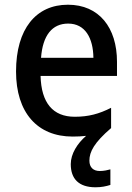

<svg xmlns="http://www.w3.org/2000/svg" viewBox="-20 -569 561 814"><path d="M359 112C359 74 380 35 451 -26V-112C400 -86 355 -74 297 -74C204 -74 155 -133 152 -247H476V-307C476 -452 400 -549 268 -549C133 -549 48 -447 48 -266C48 -92 138 10 288 10C309 10 328 9 345 7C308 39 280 83 280 127C280 189 314 225 385 225C410 225 429 221 448 215V149C437 152 421 156 403 156C376 156 359 141 359 112ZM269 -469C341 -469 375 -408 376 -324H154C161 -419 201 -469 269 -469Z"/></svg>

Font: Noto Sans Thai Looped SemiCondensed Medium
Style: Regular
Weight: 500
Width: 4
Designer: Sasikarn Vongin, Ben Mitchell
Foundry: The Fontpad Ltd
Version: Version 1.001